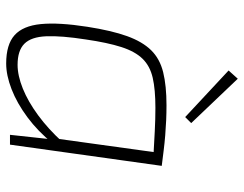

<svg xmlns="http://www.w3.org/2000/svg" viewBox="-102 -656 771 606"><g transform="rotate(90 283.0 -353.5)"><path d="M313 -494Q336 -494 359.5 -493Q383 -492 407.5 -490Q432 -488 456 -485Q480 -482 504 -479L487 -452Q433 -455 394.5 -457Q356 -459 321 -459Q263 -459 226 -450.5Q189 -442 166 -418.5Q143 -395 129 -351.5Q115 -308 105 -239Q93 -162 95 -114.5Q97 -67 118.5 -45.5Q140 -24 185 -24Q219 -24 260 -40.5Q301 -57 344.5 -89Q388 -121 429 -166L433 -135Q395 -88 350.5 -55Q306 -22 262 -5Q218 12 181 12Q121 12 91.5 -14.5Q62 -41 56.5 -97.5Q51 -154 65 -244Q77 -321 94.5 -369.5Q112 -418 139 -445.5Q166 -473 208.5 -483.5Q251 -494 313 -494ZM464 -479H504L437 0H406L419 -120L415 -125ZM229 -719 369 -572 350 -553 203 -690Z"/></g></svg>

Font: Exo 2 ExtraLight
Style: Italic
Weight: 250
Italic angle: -8°
Designer: Natanael Gama
Foundry: Natanael Gama
Version: Version 2.010